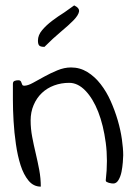

<svg xmlns="http://www.w3.org/2000/svg" viewBox="-20 -695 500 719"><path d="M28.3 -380.9Q28.3 -389.6 34.7 -392.1Q41 -394.5 48.8 -394.5Q54.7 -394.5 57.1 -391.6Q59.6 -388.7 60.5 -384.8Q61.5 -380.9 63.5 -377.4Q65.4 -374 70.3 -374Q84 -374 103.5 -384.8Q123 -395.5 146 -408.2Q168.9 -420.9 194.8 -431.6Q220.7 -442.4 246.1 -442.4Q279.3 -442.4 307.1 -425.3Q335 -408.2 356.9 -379.9Q378.9 -351.6 394.5 -316.4Q410.2 -281.2 420.9 -244.6Q431.6 -208 436.5 -173.3Q441.4 -138.7 441.4 -113.3Q441.4 -104.5 439.9 -86.9Q438.5 -69.3 435.1 -51.8Q431.6 -34.2 423.8 -21Q416 -7.8 404.3 -7.8Q402.3 -7.8 397.5 -8.3Q392.6 -8.8 387.7 -10.3Q382.8 -11.7 379.4 -13.7Q376 -15.6 376 -19.5Q384.8 -94.7 376 -160.6Q367.2 -226.6 347.7 -276.4Q328.1 -326.2 299.8 -355.5Q271.5 -384.8 239.3 -384.8Q209 -384.8 182.6 -375Q156.2 -365.2 136.7 -346.7Q117.2 -328.1 106 -301.8Q94.7 -275.4 94.7 -244.1Q94.7 -212.9 100.6 -182.1Q106.4 -151.4 113.8 -120.6Q121.1 -89.8 127 -58.6Q132.8 -27.3 132.8 3.9Q105.5 3.9 86.9 -18.6Q68.4 -41 57.1 -76.2Q45.9 -111.3 39.6 -155.3Q33.2 -199.2 30.8 -241.7Q28.3 -284.2 28.3 -321.8Q28.3 -359.4 28.3 -380.9ZM122.1 -543Q122.1 -563.5 137.7 -582Q153.3 -600.6 175.3 -617.2Q197.3 -633.8 220.7 -648.4Q242.2 -663.1 257.8 -674.8Q278.3 -665 275.9 -651.4Q273.4 -637.7 255.4 -619.1Q237.3 -600.6 208 -576.2Q178.7 -551.8 146.5 -519.5Q131.8 -519.5 127 -524.4Q122.1 -529.3 122.1 -543Z"/></svg>

Font: Indie Flower
Style: Regular
Weight: 400
Designer: Kimberly Geswein
Foundry: Kimberly Geswein
Version: Version 1.001 2010